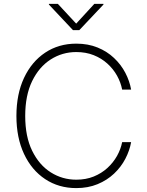

<svg xmlns="http://www.w3.org/2000/svg" viewBox="-20 -963 760 993"><path d="M374.5 9.8Q283.7 9.8 213.6 -36.6Q143.6 -83 104.2 -167Q64.9 -251 64.9 -363.3Q64.9 -476.1 104.2 -560.1Q143.6 -644 213.6 -690.7Q283.7 -737.3 374.5 -737.3Q435.5 -737.3 484.6 -717.3Q533.7 -697.3 569.8 -663.1Q606 -628.9 628.2 -586.4Q650.4 -543.9 658.2 -499.5H611.8Q604.5 -537.1 585.2 -571.8Q565.9 -606.4 535.4 -634Q504.9 -661.6 464.6 -677.7Q424.3 -693.8 374.5 -693.8Q302.2 -693.8 242.2 -655.5Q182.1 -617.2 146.2 -543.5Q110.4 -469.7 110.4 -363.3Q110.4 -256.3 146.5 -182.9Q182.6 -109.4 242.7 -71.5Q302.7 -33.7 374.5 -33.7Q424.3 -33.7 464.6 -50Q504.9 -66.4 535.2 -94Q565.4 -121.6 585 -156.2Q604.5 -190.9 611.8 -228H658.2Q650.4 -184.1 628.2 -141.6Q606 -99.1 569.8 -64.9Q533.7 -30.8 484.6 -10.5Q435.5 9.8 374.5 9.8ZM279.3 -942.9 374 -840.8 467.8 -942.9H515.1V-939.5L390.1 -807.1H357.4L232.9 -939.5V-942.9Z"/></svg>

Font: Inter 16pt ExtraLight
Style: Regular
Weight: 250
Version: Version 4.001;git-66647c0bb